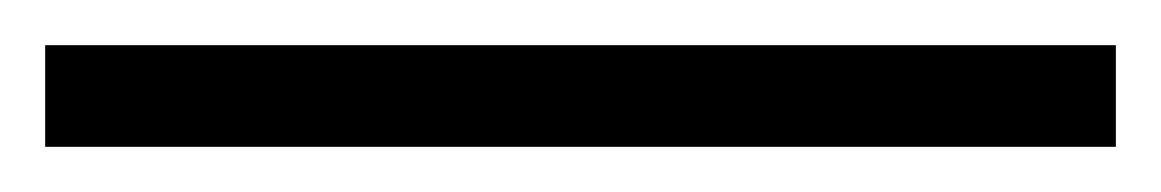

<svg xmlns="http://www.w3.org/2000/svg" viewBox="-23 -825 514 85"><path d="M471 -760H-3V-805H471Z"/></svg>

Font: Noto Sans Myanmar UI SemiCondensed Light
Style: Regular
Weight: 300
Width: 4
Designer: Monotype Design Team
Foundry: Monotype Imaging Inc.
Version: Version 2.103; ttfautohint (v1.8.4.7-5d5b)